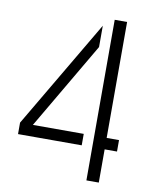

<svg xmlns="http://www.w3.org/2000/svg" viewBox="-79 -745 646 806"><g transform="rotate(10 244.0 -342.5)"><path d="M28.3 -141.6V-190.4L299.8 -651.4V-560.5L83 -190.4H299.8V-141.6ZM344.7 0V-684.6H397.5V-190.4H450.2V-141.6H397.5V0Z"/></g></svg>

Font: Post No Bills Colombo
Style: Regular
Weight: 400
Designer: Kosala Senevirathne, Siva Puranthara, Lasantha Premarathna, Tharique Azeez
Foundry: Mooniak
Version: Version 1.220 ; ttfautohint (v1.6)